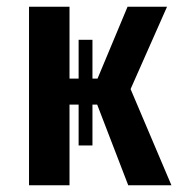

<svg xmlns="http://www.w3.org/2000/svg" viewBox="-20 -549 532 569"><path d="M367 -285 488 0H360L268 -239H254V-118H213V-239H186V0H66V-529H186V-316H213V-431H254V-316H269L358 -529H475Z"/></svg>

Font: Fira Sans Condensed Medium
Style: Regular
Weight: 500
Width: 3
Designer: Carrois Corporate & Edenspiekermann AG
Foundry: Carrois Corporate GbR & Edenspiekermann AG
Version: Version 4.203;PS 004.203;hotconv 1.0.88;makeotf.lib2.5.64775